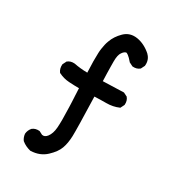

<svg xmlns="http://www.w3.org/2000/svg" viewBox="-182 -852 865 958"><g transform="rotate(30 250.0 -373.0)"><path d="M143.1 3.9Q128.9 0.5 116 -5.6Q103 -11.7 91.8 -21L91.3 -21.5L90.8 -22Q85.4 -29.3 82.3 -37.8Q79.1 -46.4 78.1 -56.2V-56.6V-57.1Q80.1 -77.6 93.3 -92.8V-93.3H93.8Q109.4 -106.4 133.3 -104.5H134.3L135.3 -104L154.3 -94.2Q170.9 -90.3 184.1 -107.9Q191.9 -118.2 196.5 -132.1Q201.2 -146 202.6 -164.1Q204.1 -182.6 204.1 -211.9Q204.1 -241.2 202.6 -281.2Q202.1 -293.9 201.7 -305.2Q201.2 -316.4 200.7 -326.4Q200.2 -336.4 199.7 -345.2Q199.2 -354 199 -361.8Q198.7 -369.6 198.2 -376Q197.8 -382.3 197.8 -387.7Q168.9 -387.7 140.1 -389.6Q107.9 -391.6 79.6 -405.8L78.1 -406.7L77.1 -407.7Q64.5 -424.8 66.4 -448.7V-449.7L66.9 -450.7L76.7 -470.2L77.1 -471.7L78.1 -472.2Q93.8 -485.4 117.7 -483.4H118.2Q153.8 -476.1 194.8 -475.6Q191.4 -548.3 193.4 -587.4Q193.8 -600.6 195.8 -613.5Q197.8 -626.5 200.4 -638.7Q203.1 -650.9 207.5 -662.1Q219.7 -696.8 249.5 -726.1Q280.3 -756.3 325.2 -749Q368.7 -741.7 407.2 -707.5V-707Q418.9 -695.8 423.8 -681.2Q428.7 -666.5 426.8 -649.9V-648.4L426.3 -647.9L416.5 -628.4L416 -627L415 -626.5Q399.4 -613.3 375.5 -615.2H374.5L373.5 -615.7L354 -625.5L352.5 -626L352.1 -627Q344.2 -636.2 337.4 -643.1Q330.6 -649.9 325.9 -653.3Q321.3 -656.7 317.9 -658.4Q314.5 -660.2 313 -659.7Q302.2 -657.7 292 -642.6Q286.6 -635.3 283.7 -622.3Q280.8 -609.4 280.8 -591.3Q280.8 -579.6 281 -562.7Q281.2 -545.9 281.7 -524.4Q282.2 -502.9 283.2 -477.5L401.4 -481.4H402.8L403.8 -481L423.3 -471.2L424.8 -470.7L425.3 -469.7Q438.5 -454.1 436.5 -430.2V-429.2L436 -428.2L426.3 -408.7L425.3 -406.7L423.3 -405.8Q391.1 -391.6 352.5 -391.6Q318.4 -391.6 285.2 -390.1Q291 -204.6 289.6 -164.6Q288.1 -123 277.3 -93.3Q266.6 -63 232.4 -30.8Q197.8 2 144.5 3.9H144Z"/></g></svg>

Font: NaikaiFont
Style: SemiBold
Weight: 600
Version: Version 1.89